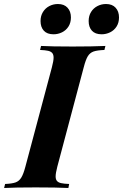

<svg xmlns="http://www.w3.org/2000/svg" viewBox="-62 -937 613 957"><path d="M0 0ZM226.6 -917Q257.8 -917 274.7 -898.4Q291.5 -879.9 291.5 -850.1Q291.5 -823.7 279.3 -804.7Q267.1 -785.6 247.1 -775.9Q227.1 -766.1 204.6 -766.1Q172.9 -766.1 156.5 -783.9Q140.1 -801.8 140.1 -832Q140.1 -857.9 152.1 -877.2Q164.1 -896.5 183.8 -906.7Q203.6 -917 226.6 -917ZM466.3 -917Q497.6 -917 514.4 -898.4Q531.2 -879.9 531.2 -850.1Q531.2 -823.7 519 -804.7Q506.8 -785.6 486.8 -775.9Q466.8 -766.1 444.3 -766.1Q412.6 -766.1 396.2 -783.9Q379.9 -801.8 379.9 -832Q379.9 -857.9 391.8 -877.2Q403.8 -896.5 423.6 -906.7Q443.4 -917 466.3 -917ZM215.3 -57.6Q215.3 -43 221.9 -35.2Q228.5 -27.3 242.7 -24.2Q256.8 -21 282.7 -20L278.8 0Q221.2 -2.9 115.7 -2.9Q11.2 -2.9 -41.5 0L-36.6 -20Q-2 -21.5 15.6 -27.8Q33.2 -34.2 43.9 -51.5Q54.7 -68.8 64.5 -106L196.8 -602.1Q205.1 -633.8 205.1 -649.9Q205.1 -665 198.2 -672.9Q191.4 -680.7 177.5 -683.8Q163.6 -687 137.7 -688L142.6 -708Q192.4 -705.1 299.8 -705.1Q399.9 -705.1 463.4 -708L458.5 -688Q421.9 -686.5 404.1 -680.2Q386.2 -673.8 375.7 -656.7Q365.2 -639.6 355.5 -602.1L223.6 -106Q215.3 -73.7 215.3 -57.6Z"/></svg>

Font: TypoPRO Playfair Display
Style: Bold Italic
Weight: 700
Italic angle: -14.9847°
Designer: Claus Eggers Sørensen
Foundry: Claus Eggers Sørensen
Version: Version 1.004;PS 001.004;hotconv 1.0.70;makeotf.lib2.5.58329